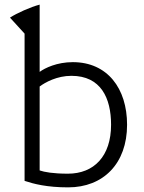

<svg xmlns="http://www.w3.org/2000/svg" viewBox="-20 -796 623 828"><path d="M23 -720 86 -651V-16C125 -3 182 12 274 12C425 12 528 -90 528 -258C528 -415 443 -528 294 -528C226 -528 174 -503 151 -486V-776C112 -766 52 -739 23 -720ZM151 -61V-423C175 -441 226 -469 288 -469C415 -469 459 -373 459 -258C459 -122 385 -47 273 -47C209 -47 171 -54 151 -61Z"/></svg>

Font: Repo Light
Style: Regular
Weight: 300
Designer: Stefan Peev
Foundry: Context Ltd
Version: Version 001.502